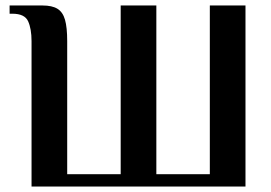

<svg xmlns="http://www.w3.org/2000/svg" viewBox="-20 -680 989 700"><path d="M95 0V-530Q95 -575 82.5 -602.5Q70 -630 25 -630H15V-660H135Q170 -660 189.5 -648Q209 -636 217 -608Q225 -580 225 -530V-45H420V-660H550V-45H745V-660H875V0Z"/></svg>

Font: El Messiri
Style: Regular
Weight: 400
Designer: Mohamed Gaber
Foundry: Kief Type Foundry
Version: Version 2.020